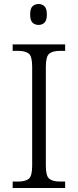

<svg xmlns="http://www.w3.org/2000/svg" viewBox="-20 -935 388 955"><path d="M43 0V-32H70Q106 -32 123 -45.5Q140 -59 140 -111V-603Q140 -655 123 -668.5Q106 -682 70 -682H43V-714H304V-682H278Q243 -682 225.5 -668.5Q208 -655 208 -603V-111Q208 -59 225.5 -45.5Q243 -32 278 -32H304V0ZM172 -811Q154 -811 142 -822Q130 -833 130 -863Q130 -893 142 -904Q154 -915 172 -915Q189 -915 201 -904Q213 -893 213 -863Q213 -833 201 -822Q189 -811 172 -811Z"/></svg>

Font: Noto Serif Myanmar Light
Style: Regular
Weight: 300
Designer: Ben Mitchell and the Monotype Design Team
Foundry: Monotype Imaging Inc.
Version: Version 2.106; ttfautohint (v1.8.4.7-5d5b)